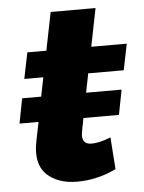

<svg xmlns="http://www.w3.org/2000/svg" viewBox="-50 -706 565 754"><g transform="rotate(-5 232.5 -328.5)"><path d="M224 8Q148 8 104 -34Q73 -65 73 -118Q73 -140 78 -165L93 -239H18L37 -337H112L127 -412H52L73 -515H148L178 -665H355L325 -515H465L444 -412H304L289 -337H429L410 -239H270Q258 -180 258 -171Q258 -136 293 -136Q325 -136 369 -154L378 -28Q304 8 224 8Z"/></g></svg>

Font: Argentum Sans
Style: Bold Italic
Weight: 700
Italic angle: -11°
Designer: Julieta Ulanovsky (font), Cristiano Sobral (main changes and remaster)
Foundry: Julieta Ulanovsky (font), Cristiano Sobral (main changes and remaster)
Version: Version 2.007;June 15, 2022;FontCreator 14.0.0.2814 64-bit; 